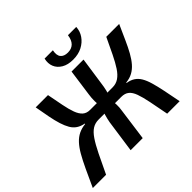

<svg xmlns="http://www.w3.org/2000/svg" viewBox="-220 -1125 1360 1360"><g transform="rotate(-45 460.0 -445.0)"><path d="M224 -690Q237 -622 247.5 -568.5Q258 -515 271.5 -478.5Q285 -442 306 -423.5Q327 -405 361 -405L355 -314Q320 -314 293 -297Q266 -280 240.5 -242.5Q215 -205 185.5 -145Q156 -85 116 0H-17Q17 -75 44 -132.5Q71 -190 94.5 -231Q118 -272 143 -299Q168 -326 197.5 -340.5Q227 -355 265 -359L266 -363Q233 -369 209.5 -384.5Q186 -400 170.5 -426.5Q155 -453 143 -491Q131 -529 121.5 -578.5Q112 -628 101 -690ZM447 -405 435 -314H322L335 -405ZM580 -690 550 -484Q546 -451 538.5 -420Q531 -389 515 -357Q519 -329 520 -299Q521 -269 516 -241L483 0H362L397 -245Q402 -273 411 -304Q420 -335 433 -366Q428 -395 427.5 -425.5Q427 -456 432 -489L460 -690ZM621 -405 609 -314H499L511 -405ZM937 -690Q909 -628 886.5 -577.5Q864 -527 842.5 -488.5Q821 -450 797.5 -423Q774 -396 745.5 -380.5Q717 -365 679 -361L678 -357Q712 -352 736 -336.5Q760 -321 776 -294Q792 -267 804 -226Q816 -185 827.5 -129Q839 -73 853 0H728Q712 -85 700 -144.5Q688 -204 674.5 -241.5Q661 -279 639.5 -296.5Q618 -314 582 -314L586 -405Q621 -405 648.5 -423.5Q676 -442 700 -478.5Q724 -515 750 -568.5Q776 -622 808 -690ZM624 -890H707Q705 -849 682 -815.5Q659 -782 620 -761.5Q581 -741 528 -741Q476 -741 441.5 -761.5Q407 -782 393.5 -815.5Q380 -849 390 -890H473Q464 -846 481.5 -824.5Q499 -803 537 -803Q574 -803 596 -824.5Q618 -846 624 -890Z"/></g></svg>

Font: Exo 2 SemiBold
Style: Italic
Weight: 600
Italic angle: -8°
Designer: Natanael Gama
Foundry: Natanael Gama
Version: Version 2.010